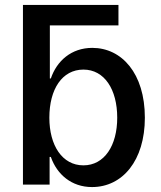

<svg xmlns="http://www.w3.org/2000/svg" viewBox="-20 -748 653 778"><path d="M353 10C476 10 567 -97 567 -271C567 -451 473 -554 354 -554C269 -554 210 -501 186 -430H182V-645H460V-728H73V0H181V-112H186C211 -41 270 10 353 10ZM180 -271C180 -387 232 -466 318 -466C403 -466 455 -386 455 -271C455 -158 403 -78 318 -78C232 -78 180 -159 180 -271Z"/></svg>

Font: Wafeq Medium
Style: Regular
Weight: 500
Designer: Rasmus Andersson & Azza Alameddine
Foundry: Google & TypeTogether
Version: Version 3.000;January 28, 2025;FontCreator 15.0.0.3014 64-bi